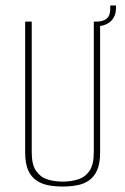

<svg xmlns="http://www.w3.org/2000/svg" viewBox="-20 -670 458 702"><path d="M209 12Q182 12 157.5 7.5Q133 3 113.5 -10Q94 -23 83 -47.5Q72 -72 72 -112V-591H96V-113Q96 -68 112 -45Q128 -22 153.5 -14Q179 -6 209 -6Q239 -6 265 -14Q291 -22 307 -45Q323 -68 323 -113V-591H346V-112Q346 -72 335 -47.5Q324 -23 305 -10Q286 3 261 7.5Q236 12 209 12ZM327 -574 323 -591H332Q383 -591 383 -635V-650H404V-640Q404 -609 383.5 -591Q363 -573 327 -574Z"/></svg>

Font: Alumni Sans Thin
Style: Regular
Weight: 100
Designer: Robert E. Leuschke
Foundry: Robert E. Leuschke
Version: Version 1.018